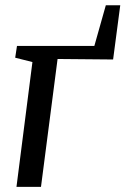

<svg xmlns="http://www.w3.org/2000/svg" viewBox="-20 -732 491 752"><path d="M394.5 -711.5H451L423 -499L205.5 -501L140.5 0H44.5L107 -489L39.5 -506L46.5 -552H349.5Z"/></svg>

Font: Merriweather 24pt
Style: Italic
Weight: 400
Italic angle: -7.8°
Designer: Eben Sorkin
Foundry: Eben Sorkin
Version: Version 2.101